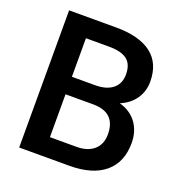

<svg xmlns="http://www.w3.org/2000/svg" viewBox="-128 -823 887 935"><g transform="rotate(20 315.5 -355.5)"><path d="M72.3 0V-710.9H315.9Q436.5 -710.9 499.5 -662.6Q562.5 -614.3 562.5 -518.6Q562.5 -469.7 536.1 -430.7Q509.8 -391.6 459 -370.1Q516.6 -354.5 548.1 -311.3Q579.6 -268.1 579.6 -207.5Q579.6 -107.4 515.4 -53.7Q451.2 0 331.5 0ZM195.8 -320.8V-98.6H333Q391.1 -98.6 423.8 -127.4Q456.5 -156.2 456.5 -207.5Q456.5 -318.4 343.3 -320.8ZM195.8 -411.6H316.9Q374.5 -411.6 407 -437.7Q439.5 -463.9 439.5 -511.7Q439.5 -564.5 409.4 -587.9Q379.4 -611.3 315.9 -611.3H195.8Z"/></g></svg>

Font: Vazir Medium FD-UI
Style: Medium-FD-UI
Weight: 500
Designer: Saber Rastikerdar
Foundry: Saber Rastikerdar
Version: Version 30.1.0